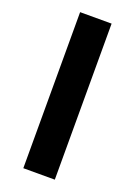

<svg xmlns="http://www.w3.org/2000/svg" viewBox="-140 -779 587 836"><g transform="rotate(20 153.5 -361.5)"><path d="M80.8 -723H226.7V0H80.8Z"/></g></svg>

Font: Public Sans Thin
Style: Regular
Weight: 100
Designer: The Public Sans project authors (U.S. Web Design System). Libre Franklin designed by Pablo Impallari and Rodrigo Fuenzal
Version: Version 1.008